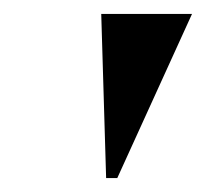

<svg xmlns="http://www.w3.org/2000/svg" viewBox="-20 -734 295 275"><path d="M132 -479 125 -714H255L148 -479Z"/></svg>

Font: Noto Serif Display SemiCondensed
Style: Bold Italic
Weight: 700
Width: 4
Italic angle: -12°
Designer: Monotype Design Team
Foundry: Monotype Imaging Inc.
Version: Version 2.009